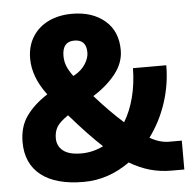

<svg xmlns="http://www.w3.org/2000/svg" viewBox="-55 -835 924 907"><g transform="rotate(-5 407.0 -381.0)"><path d="M784 -137V0H723Q670 0 622 -13.5Q574 -27 525 -56Q423 17 306 17Q174 17 104 -38Q34 -93 34 -195Q34 -268 70 -318.5Q106 -369 170 -410Q104 -497 104 -585Q104 -645 132 -689Q160 -733 208.5 -756Q257 -779 319 -779Q415 -779 474.5 -728.5Q534 -678 534 -588Q534 -528 493 -476Q452 -424 386 -383Q454 -306 520 -247Q550 -296 566.5 -360Q583 -424 584 -498H742Q742 -407 713.5 -320.5Q685 -234 633 -164Q679 -137 724 -137ZM262 -584Q262 -558 271 -535.5Q280 -513 300 -486L308 -490Q341 -509 358.5 -537Q376 -565 376 -591Q376 -652 319 -652Q262 -652 262 -584ZM306 -118Q361 -118 411 -143Q347 -202 259 -303Q219 -276 205.5 -253.5Q192 -231 192 -200Q192 -163 220 -140.5Q248 -118 306 -118Z"/></g></svg>

Font: Biryani ExtraBold
Style: Regular
Weight: 800
Designer: Dan Reynolds and Mathieu Reguer
Foundry: Dan Reynolds and Mathieu Reguer
Version: Version 1.004; ttfautohint (v1.1) -l 5 -r 5 -G 72 -x 0 -D la